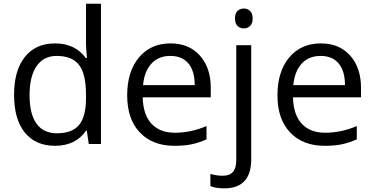

<svg xmlns="http://www.w3.org/2000/svg" viewBox="-20 -780 2028 1040"><path d="M450.2 -71.8H445.8Q389.6 9.8 277.8 9.8Q172.9 9.8 114.5 -62Q56.2 -133.8 56.2 -266.1Q56.2 -398.4 114.7 -471.7Q173.3 -544.9 277.8 -544.9Q386.7 -544.9 444.8 -465.8H451.2L447.8 -504.4L445.8 -542V-759.8H526.9V0H460.9ZM288.1 -58.1Q371.1 -58.1 408.4 -103.3Q445.8 -148.4 445.8 -249V-266.1Q445.8 -379.9 408 -428.5Q370.1 -477.1 287.1 -477.1Q215.8 -477.1 178 -421.6Q140.1 -366.2 140.1 -265.1Q140.1 -162.6 177.7 -110.4Q215.3 -58.1 288.1 -58.1Z M924.8 9.8Q806.2 9.8 737.5 -62.5Q668.9 -134.8 668.9 -263.2Q668.9 -392.6 732.7 -468.8Q796.4 -544.9 903.8 -544.9Q1004.4 -544.9 1063 -478.8Q1121.6 -412.6 1121.6 -304.2V-252.9H752.9Q755.4 -158.7 800.5 -109.9Q845.7 -61 927.7 -61Q1014.2 -61 1098.6 -97.2V-24.9Q1055.7 -6.3 1017.3 1.7Q979 9.8 924.8 9.8ZM902.8 -477.1Q838.4 -477.1 800 -435.1Q761.7 -393.1 754.9 -318.8H1034.7Q1034.7 -395.5 1000.5 -436.3Q966.3 -477.1 902.8 -477.1Z M1194.8 240.2Q1148.4 240.2 1119.6 228V162.1Q1153.3 171.9 1186 171.9Q1224.1 171.9 1241.9 151.1Q1259.8 130.4 1259.8 87.9V-535.2H1340.8V82Q1340.8 240.2 1194.8 240.2ZM1252.9 -680.2Q1252.9 -708 1266.6 -720.9Q1280.3 -733.9 1300.8 -733.9Q1320.3 -733.9 1334.5 -720.7Q1348.6 -707.5 1348.6 -680.2Q1348.6 -652.8 1334.5 -639.4Q1320.3 -626 1300.8 -626Q1280.3 -626 1266.6 -639.4Q1252.9 -652.8 1252.9 -680.2Z M1738.8 9.8Q1620.1 9.8 1551.5 -62.5Q1482.9 -134.8 1482.9 -263.2Q1482.9 -392.6 1546.6 -468.8Q1610.4 -544.9 1717.8 -544.9Q1818.4 -544.9 1877 -478.8Q1935.5 -412.6 1935.5 -304.2V-252.9H1566.9Q1569.3 -158.7 1614.5 -109.9Q1659.7 -61 1741.7 -61Q1828.1 -61 1912.6 -97.2V-24.9Q1869.6 -6.3 1831.3 1.7Q1793 9.8 1738.8 9.8ZM1716.8 -477.1Q1652.3 -477.1 1614 -435.1Q1575.7 -393.1 1568.8 -318.8H1848.6Q1848.6 -395.5 1814.5 -436.3Q1780.3 -477.1 1716.8 -477.1Z"/></svg>

Font: CAA NEO Sans
Style: Regular
Weight: 400
Version: Version 1.10